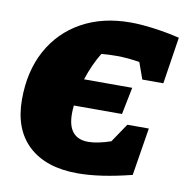

<svg xmlns="http://www.w3.org/2000/svg" viewBox="-78 -748 807 836"><g transform="rotate(10 325.5 -330.5)"><path d="M319 13Q179 13 102 -58.5Q25 -130 25 -262Q25 -387 75.5 -479.5Q126 -572 218 -623Q310 -674 433 -674Q478 -674 535 -666.5Q592 -659 651 -645L619 -438H526L500 -511Q448 -520 396 -520Q364 -520 331 -517Q298 -463 276 -395H489L465 -275H252Q250 -256 250 -239Q250 -130 341 -130Q381 -130 440 -150L496 -233H591L557 -22Q419 13 319 13Z"/></g></svg>

Font: Piazzolla SC Black
Style: Italic
Weight: 900
Italic angle: -11.3°
Designer: Juan Pablo del Peral
Foundry: Huerta Tipografica
Version: Version 1.330